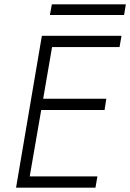

<svg xmlns="http://www.w3.org/2000/svg" viewBox="-20 -865 600 885"><path d="M170 -358H462L470 -410H179L220 -648H531L540 -700H229H202H173L54 0H82H108H420L429 -52H117ZM210 -796H552L560 -845H219Z"/></svg>

Font: Jost* 300 Light Italic
Style: Italic
Weight: 300
Italic angle: -10°
Version: Version 3.200; ttfautohint (v0.97) -l 8 -r 50 -G 200 -x 14 -